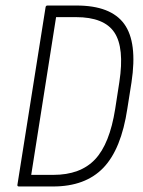

<svg xmlns="http://www.w3.org/2000/svg" viewBox="-20 -675 518 695"><path d="M49 0Q42 0 43 -6L145 -649Q146 -655 152 -655H257Q381 -655 429.5 -588.5Q478 -522 456 -377L441 -282Q419 -135 354 -67.5Q289 0 172 0ZM93 -42H173Q271 -42 324 -98Q377 -154 397 -281L412 -378Q431 -502 394 -557.5Q357 -613 255 -613H183Z"/></svg>

Font: Sofia Sans Condensed Light
Style: Italic
Weight: 300
Italic angle: -9°
Version: Version 4.100